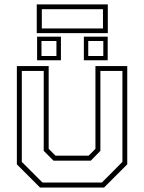

<svg xmlns="http://www.w3.org/2000/svg" viewBox="-20 -834 641 854"><path d="M158 0 55 -103V-540H196.5V-172L227 -141.5H374L404.5 -172V-540H546V-103L443 0ZM169 -22H433L524.5 -114V-518.5H426.5V-163L384 -119.5H218L174.5 -163V-518.5H77V-114ZM353 -566V-671H459V-566ZM145 -566V-671H251V-566ZM164.5 -585H231V-651.5H164.5ZM372.5 -585H439.5V-651.5H372.5ZM143.5 -686.5V-814.5H459.5V-686.5ZM166 -707.5H438V-793H166Z"/></svg>

Font: Tourney Thin ExtraLight
Style: Regular
Weight: 250
Version: Version 1.015